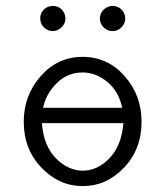

<svg xmlns="http://www.w3.org/2000/svg" viewBox="-20 -631 565 655"><path d="M61 -215.8Q61 -305.7 118.9 -371.3Q176.8 -437 262 -437Q347.2 -437 405 -371.6Q462.9 -306.2 462.9 -215.8Q462.9 -121.6 402.8 -58.8Q342.8 3.9 262.2 3.9Q182.1 3.9 121.6 -58.8Q61 -121.6 61 -215.8ZM117.2 -568.8Q117.2 -585.9 129.6 -598.4Q142.1 -610.8 160.2 -610.8Q179.2 -610.8 191.2 -597.9Q203.1 -585 203.1 -567.9Q203.1 -549.8 189.5 -537.4Q175.8 -524.9 160.2 -524.9Q143.1 -524.9 130.1 -537.4Q117.2 -549.8 117.2 -568.8ZM123 -210.9Q128.9 -132.8 170.9 -90.8Q212.9 -48.8 262.2 -48.8Q313 -48.8 354 -91.8Q395 -134.8 400.9 -210.9ZM127 -263.2H397Q384.8 -320.3 345.5 -352.1Q306.2 -383.8 262.2 -383.8Q210.4 -383.8 173.6 -347.4Q136.7 -311 127 -263.2ZM363.8 -610.8Q382.8 -610.8 395 -597.9Q407.2 -585 407.2 -567.9Q407.2 -550.8 394.5 -537.8Q381.8 -524.9 363.8 -524.9Q346.7 -524.9 333.7 -537.4Q320.8 -549.8 320.8 -567.9Q320.8 -585.9 334 -598.4Q347.2 -610.8 363.8 -610.8Z"/></svg>

Font: CMU Typewriter Text
Style: Light
Weight: 200
Version: Version 0.7.0